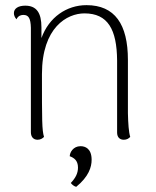

<svg xmlns="http://www.w3.org/2000/svg" viewBox="-20 -534 605 746"><path d="M477 -94V-301C477 -440 426 -514 316 -514C239 -514 170 -467 141 -386V-428C141 -484 122 -512 78 -512C51 -512 34 -501 34 -483C34 -475 37 -467 44 -459C51 -474 63 -476 71 -476C91 -476 99 -463 100 -426V-20C100 -2 110 9 126 9C138 9 146 3 151 -2C143 -29 143 -64 143 -246C143 -428 241 -482 308 -482C399 -482 434 -420 435 -299V-19C435 -1 445 9 461 9C473 9 480 4 486 -2C480 -21 478 -55 477 -94ZM293 34C264 34 251 59 251 73C267 79 283 89 283 117C283 139 274 157 255 177C260 183 266 189 276 192C325 152 336 115 336 87C336 43 311 34 293 34Z"/></svg>

Font: Arima Koshi ExtraLight
Style: Regular
Weight: 275
Designer: Joana Correia and Natanael Gama
Foundry: NDISCOVER
Version: Version 1.019;PS 001.019;hotconv 1.0.88;makeotf.lib2.5.64775